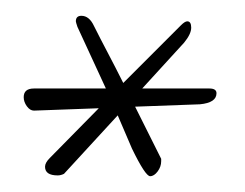

<svg xmlns="http://www.w3.org/2000/svg" viewBox="-20 -355 310 243"><path d="M170 -132Q164 -132 147 -167L129 -209L61 -135Q57 -133 53 -133Q37 -133 37 -144Q37 -149 43 -155L105 -218L23 -215Q18 -215 14 -220.5Q10 -226 10 -232Q10 -243 23 -243H114L78 -321Q76 -327 76 -328Q76 -335 83 -335Q93 -335 99 -322Q107 -306 116.5 -288Q126 -270 136 -250L209 -323Q214 -328 217 -328Q222 -328 222 -320Q222 -312 213 -301L160 -243H245Q254 -243 254 -237Q254 -225 233 -223L151 -220L184 -154V-151Q184 -144 179.5 -138Q175 -132 170 -132Z"/></svg>

Font: Passions Conflict
Style: Regular
Weight: 400
Designer: Robert E. Leuschke
Foundry: Robert E. Leuschke
Version: Version 1.010; ttfautohint (v1.8.3)